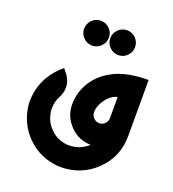

<svg xmlns="http://www.w3.org/2000/svg" viewBox="-154 -797 997 1108"><g transform="rotate(20 344.0 -243.0)"><path d="M516.1 -299.8Q476.6 -290 447.8 -251Q418 -210.9 418 -170.4Q418 -150.4 432.6 -135.7Q447.3 -121.1 467.3 -121.1Q487.3 -121.1 502 -135.7Q516.1 -149.9 516.1 -170.4ZM650.4 -107.9Q650.4 19.5 559.6 107.4Q470.7 193.4 340.8 193.4H336.4Q217.3 186 137.2 106.4Q57.1 26.9 47.4 -92.3V-97.2Q47.4 -250 168.9 -351.1L192.9 -320.3Q217.3 -285.2 217.3 -248Q217.3 -218.8 202.1 -188Q181.6 -151.9 181.6 -108.4V-104.5Q184.6 -38.1 228.5 7.3Q271.5 53.2 337.9 59.1H344.7Q415 59.1 464.8 12.2Q469.7 7.8 470.7 7.8Q470.7 9.3 465.8 15.6Q474.1 14.6 474.6 13.7Q474.6 13.2 467.3 13.2Q390.6 13.2 337.4 -41Q283.7 -95.7 283.7 -170.4Q283.7 -244.6 324.2 -309.6Q364.7 -374.5 442.9 -413.1Q522 -452.6 650.4 -452.6ZM351.6 -604Q351.6 -572.8 329.1 -550.3Q306.6 -527.8 275.4 -527.8Q244.1 -527.8 221.7 -550.3Q199.2 -572.8 199.2 -604Q199.2 -635.3 221.7 -657.7Q244.1 -680.2 275.4 -680.2Q306.6 -680.2 329.1 -657.7Q351.6 -635.3 351.6 -604ZM512.2 -604Q512.2 -572.8 490.2 -550.3Q467.8 -527.8 436 -527.8Q404.8 -527.8 382.3 -550.3Q359.9 -572.8 359.9 -604Q359.9 -635.3 382.3 -657.7Q404.8 -680.2 436 -680.2Q467.8 -680.2 490.2 -657.7Q512.2 -634.8 512.2 -604Z"/></g></svg>

Font: DimaKhabar
Style: Bold
Weight: 700
Width: 6
Designer: R.Balvardi
Foundry: Dima Software Group
Version: Version 1.00;November 30, 2018;FontCreator 11.5.0.2427 64-bi